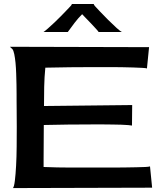

<svg xmlns="http://www.w3.org/2000/svg" viewBox="-20 -958 819 978"><path d="M45.9 0Q51.8 -5.9 55.7 -37.6Q59.6 -69.3 62 -114.3Q64.5 -159.2 64.9 -211.9Q65.4 -264.6 65.4 -312.5Q65.4 -360.4 64.9 -397Q64.5 -433.6 64.5 -448.2Q64.5 -457 64.5 -478.5Q64.5 -500 64 -526.4Q63.5 -552.7 62.5 -582.5Q61.5 -612.3 59.1 -637.7Q56.6 -663.1 52.7 -682.1Q48.8 -701.2 43 -708Q40 -710.9 36.6 -713.9Q33.2 -716.8 30.3 -719.7L739.3 -717.8L728.5 -609.4Q723.6 -611.3 704.6 -612.3Q685.5 -613.3 658.2 -614.3Q630.9 -615.2 599.6 -615.7Q568.4 -616.2 540.5 -616.2Q512.7 -616.2 491.2 -616.2Q469.7 -616.2 461.9 -616.2Q336.9 -616.2 210.9 -613.3Q206.1 -564.5 205.1 -516.1Q204.1 -467.8 204.1 -418L653.3 -422.9L652.3 -318.4Q648.4 -319.3 633.3 -320.8Q618.2 -322.3 597.7 -322.8Q577.1 -323.2 553.2 -323.7Q529.3 -324.2 508.3 -324.2Q487.3 -324.2 470.7 -324.2Q454.1 -324.2 448.2 -324.2Q326.2 -324.2 203.1 -321.3Q203.1 -277.3 202.6 -233.9Q202.1 -190.4 202.1 -146.5V-107.4Q271.5 -104.5 340.3 -104.5Q409.2 -104.5 478.5 -104.5Q485.4 -104.5 506.8 -104.5Q528.3 -104.5 556.6 -104.5Q585 -104.5 615.7 -105Q646.5 -105.5 673.8 -106Q701.2 -106.4 720.2 -107.4Q739.3 -108.4 744.1 -110.4L754.9 -2ZM482.4 -794.9Q480.5 -798.8 468.8 -811.5Q457 -824.2 442.9 -839.4Q428.7 -854.5 415.5 -867.7Q402.3 -880.9 398.4 -885.7Q377.9 -865.2 360.4 -842.3Q342.8 -819.3 325.2 -794.9H201.2Q208 -798.8 224.1 -813Q240.2 -827.1 257.3 -843.3Q274.4 -859.4 289.6 -875Q304.7 -890.6 311.5 -897.5Q312.5 -898.4 318.4 -904.8Q324.2 -911.1 330.6 -917.5Q336.9 -923.8 341.8 -929.7Q346.7 -935.5 345.7 -937.5H458Q457 -935.5 460 -932.1Q462.9 -928.7 462.9 -927.7Q469.7 -919.9 489.3 -899.4Q508.8 -878.9 531.2 -856.4Q553.7 -834 573.7 -815.9Q593.8 -797.9 600.6 -794.9Z"/></svg>

Font: Cherry Cream Soda
Style: Regular
Weight: 400
Designer: Font Diner, Inc
Foundry: Font Diner, Inc
Version: Version 1.001